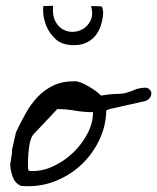

<svg xmlns="http://www.w3.org/2000/svg" viewBox="-20 -645 545 666"><path d="M15.6 -76.2Q15.6 -77.1 16.6 -83Q17.6 -88.9 18.6 -95.2Q19.5 -101.6 20.5 -106.9Q21.5 -112.3 21.5 -114.3V-118.2V-124L35.2 -185.5Q51.8 -220.7 69.8 -252.9Q87.9 -285.2 111.3 -309.6Q134.8 -334 165.5 -348.6Q196.3 -363.3 240.2 -363.3Q249 -363.3 262.2 -357.9Q275.4 -352.5 288.6 -344.7Q301.8 -336.9 313 -328.6Q324.2 -320.3 330.1 -313.5Q360.4 -318.4 374 -318.8Q387.7 -319.3 397.5 -319.8Q407.2 -320.3 418.5 -323.2Q429.7 -326.2 453.1 -335.9Q469.7 -340.8 485.4 -340.8Q492.2 -340.8 498.5 -335Q504.9 -329.1 504.9 -321.3Q504.9 -311.5 498 -303.7Q491.2 -295.9 481.4 -293.9L359.4 -266.6L348.6 -261.7Q347.7 -209 325.2 -161.1Q302.7 -113.3 265.6 -77.1Q228.5 -41 179.7 -20Q130.9 1 78.1 1Q74.2 1 65.4 0.5Q56.6 0 53.7 0Q32.2 -8.8 23.9 -32.2Q15.6 -55.7 15.6 -76.2ZM78.1 -56.6Q79.1 -51.8 85.9 -51.8Q92.8 -51.8 95.7 -51.8Q130.9 -51.8 168 -69.8Q205.1 -87.9 234.9 -116.7Q264.6 -145.5 283.7 -182.1Q302.7 -218.8 302.7 -255.9Q271.5 -255.9 240.2 -261.2Q209 -266.6 179.7 -266.6H178.7L97.7 -180.7Q90.8 -173.8 86.9 -162.1Q83 -150.4 81.1 -136.7Q79.1 -123 78.1 -109.4Q77.1 -95.7 77.1 -85Q77.1 -82 77.1 -71.3Q77.1 -60.5 78.1 -56.6ZM331.1 -623Q334 -623 336.4 -612.8Q338.9 -602.5 336.9 -587.9Q335 -573.2 329.6 -556.2Q324.2 -539.1 313 -523.9Q301.8 -508.8 282.7 -498.5Q263.7 -488.3 236.3 -488.3Q195.3 -488.3 172.9 -509.3Q150.4 -530.3 140.6 -555.2Q130.9 -580.1 129.9 -601.1Q128.9 -622.1 130.9 -624L164.1 -625Q161.1 -592.8 171.4 -572.3Q181.6 -551.8 199.2 -542.5Q216.8 -533.2 236.3 -534.7Q255.9 -536.1 271.5 -546.9Q287.1 -557.6 295.4 -576.7Q303.7 -595.7 295.9 -624Z"/></svg>

Font: Cedarville Cursive
Style: Regular
Weight: 400
Designer: Kimberly Geswein
Foundry: Kimberly Geswein
Version: Version 1.001 2010